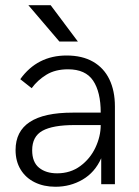

<svg xmlns="http://www.w3.org/2000/svg" viewBox="-20 -710 536 740"><path d="M40 -131.8Q40 -275.9 259.8 -275.9H368.2Q368.2 -355.5 338.9 -399.2Q309.6 -442.9 242.2 -442.9Q192.9 -442.9 158.7 -421.9Q124.5 -400.9 102.1 -370.1L58.1 -404.8Q123.5 -496.1 236.8 -496.1Q296.9 -496.1 338.6 -472.2Q380.4 -448.2 401.6 -404.1Q422.9 -359.9 422.9 -299.8V0H370.1V-100.1Q345.7 -45.4 298.3 -17.8Q251 9.8 193.8 9.8Q148.9 9.8 114 -7.3Q79.1 -24.4 59.6 -56.4Q40 -88.4 40 -131.8ZM368.2 -228H267.1Q183.6 -228 143.8 -206.1Q104 -184.1 104 -130.9Q104 -85 130.6 -63.5Q157.2 -42 200.2 -42Q251.5 -42 289.6 -70.1Q327.6 -98.1 347.9 -141.4Q368.2 -184.6 368.2 -228ZM209 -549.8 89.4 -689.9H175.3L280.3 -549.8Z"/></svg>

Font: Acari Sans Light
Style: Regular
Weight: 300
Designer: Alfredo Marco Pradil and Stefan Peev
Foundry: Hanken Design Co.
Version: Version 1.045;January 11, 2019;FontCreator 11.5.0.2425 64-bi